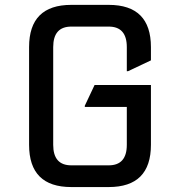

<svg xmlns="http://www.w3.org/2000/svg" viewBox="-20 -757 728 777"><path d="M268.6 0Q97.7 0 97.7 -170.9V-566.4Q97.7 -737.3 268.6 -737.3H419.9Q590.8 -737.3 590.8 -566.4V-512.7L498 -468.8H493.2V-566.4Q493.2 -649.4 419.9 -649.4H268.6Q195.3 -649.4 195.3 -566.4V-170.9Q195.3 -87.9 268.6 -87.9H419.9Q493.2 -87.9 493.2 -170.9V-324.2H323.2V-329.1L362.8 -413.1H590.8V-170.9Q590.8 0 419.9 0Z"/></svg>

Font: Nova Square
Style: Book
Weight: 400
Version: Version 2.000